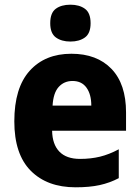

<svg xmlns="http://www.w3.org/2000/svg" viewBox="-20 -788 596 818"><path d="M284 -559Q393 -559 455 -494.5Q517 -430 517 -309V-231H202Q203 -173 233 -142Q263 -111 321 -111Q367 -111 406 -120.5Q445 -130 486 -152V-29Q448 -9 405 0.5Q362 10 302 10Q181 10 111 -60.5Q41 -131 41 -271Q41 -414 106.5 -486.5Q172 -559 284 -559ZM289 -443Q253 -443 230 -417.5Q207 -392 204 -338H369Q369 -386 348.5 -414.5Q328 -443 289 -443ZM280 -768Q318 -768 342 -750.5Q366 -733 366 -689Q366 -646 342 -628.5Q318 -611 280 -611Q242 -611 218 -628.5Q194 -646 194 -689Q194 -733 217.5 -750.5Q241 -768 280 -768Z"/></svg>

Font: Noto Sans Hebrew SemiCondensed ExtraBold
Style: Regular
Weight: 800
Width: 4
Designer: Monotype Design Team
Foundry: Monotype Imaging Inc.
Version: Version 2.004; ttfautohint (v1.8.4.7-5d5b)